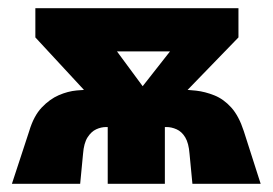

<svg xmlns="http://www.w3.org/2000/svg" viewBox="-20 -447 663 467"><path d="M293 -194 476 -427H560V-356L403 -194ZM9 0 51 -128Q62 -165 81.5 -185.5Q101 -206 123 -215.5Q145 -225 166.5 -227Q188 -229 206 -229H288V-138H238Q226 -138 214 -132.5Q202 -127 193 -113Q184 -99 182 -73L175 0ZM242 0V-236H381V0ZM216 -194 66 -356V-427H187L359 -194ZM448 0 441 -73Q439 -99 430.5 -113Q422 -127 409.5 -132.5Q397 -138 385 -138H335V-229H417Q435 -229 457 -226.5Q479 -224 501.5 -215Q524 -206 542.5 -185.5Q561 -165 573 -128L614 0ZM146 -322V-427H491V-322Z"/></svg>

Font: Ysabeau Infant Black
Style: Regular
Weight: 900
Designer: Christian Thalmann (Catharsis Fonts)
Version: Version 2.001;gftools[0.9.30]; featfreeze: ss01,ss02,lnum